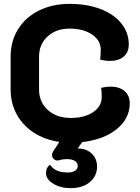

<svg xmlns="http://www.w3.org/2000/svg" viewBox="-20 -729 726 993"><path d="M405 6 382 39Q427 39 454.5 65.5Q482 92 482 133Q482 181 445 212.5Q408 244 344 244Q293 244 255.5 221Q218 198 218 167Q218 137 239 123Q254 145 276.5 154Q299 163 330 163Q356 163 369 153.5Q382 144 382 129Q382 112 367 103Q352 94 327 94Q303 94 285 100Q271 104 260 95Q249 86 249 72Q249 63 255 54L287 5Q212 -6 155 -43Q98 -80 66.5 -137.5Q35 -195 35 -266V-436Q35 -516 73.5 -578Q112 -640 181.5 -674.5Q251 -709 340 -709Q429 -709 499 -682.5Q569 -656 607.5 -608Q646 -560 646 -499Q646 -459 620 -436.5Q594 -414 549 -414Q523 -414 498 -421Q501 -442 501 -472Q501 -520 456 -550.5Q411 -581 340 -581Q270 -581 226 -540.5Q182 -500 182 -436V-266Q182 -201 227.5 -160Q273 -119 346 -119Q417 -119 461.5 -149Q506 -179 506 -227Q506 -260 503 -275Q530 -281 552 -281Q597 -281 624 -258Q651 -235 651 -195Q651 -116 584 -61.5Q517 -7 405 6Z"/></svg>

Font: K2D ExtraBold
Style: Regular
Weight: 800
Designer: Katatrad Aksorn Co.,Ltd.
Foundry: Cadson Demak Co.,Ltd.
Version: Version 1.000; ttfautohint (v1.6)